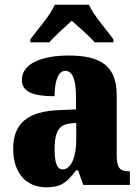

<svg xmlns="http://www.w3.org/2000/svg" viewBox="-20 -786 594 816"><path d="M109 -619V-606H190C209 -630 257 -672 285 -698C312 -674 368 -625 382 -606H462V-619C435 -657 377 -721 358 -766H213C194 -721 137 -657 109 -619ZM176 10C239 10 263 -9 303 -62H312L334 0H532V-58H528C488 -58 476 -74 476 -128V-381C476 -506 408 -550 272 -550C164 -550 73 -519 73 -446C73 -397 118 -377 212 -377C212 -447 230 -485 257 -485C288 -485 303 -449 303 -374V-321L231 -318C101 -313 36 -264 36 -154C36 -42 99 10 176 10ZM246 -66C222 -66 212 -96 212 -151C212 -221 228 -256 277 -261L304 -264V-191C304 -116 281 -66 246 -66Z"/></svg>

Font: Noto Serif Armenian Condensed Black
Style: Regular
Weight: 900
Width: 3
Designer: Monotype Design Team
Foundry: Monotype Imaging Inc.
Version: Version 2.008